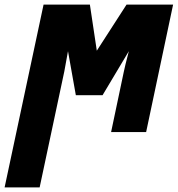

<svg xmlns="http://www.w3.org/2000/svg" viewBox="-84 -573 771 833"><path d="M105 -553H306L336 -353L465 -553H667L550 0H398L453 -261Q457 -282 475 -351L361 -160H245L211 -351Q199 -283 195 -263L88 240H-64Z"/></svg>

Font: Noto Sans UI CondBlack
Style: Italic
Weight: 900
Width: 3
Italic angle: -12°
Designer: Monotype Design Team
Foundry: Monotype Imaging Inc.
Version: Version 1.001